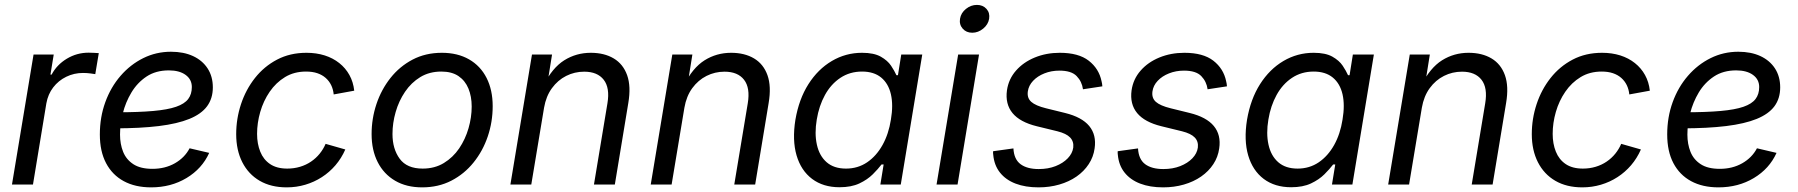

<svg xmlns="http://www.w3.org/2000/svg" viewBox="-20 -768 7482 799"><path d="M29.8 0 119.6 -541H203.6L189.9 -457.5H194.8Q216.3 -498.5 258.1 -523.7Q299.8 -548.8 348.6 -548.8Q358.9 -548.8 371.3 -548.1Q383.8 -547.4 391.1 -546.9L376.5 -459.5Q371.1 -460.4 356.4 -462.4Q341.8 -464.4 325.2 -464.4Q288.1 -464.4 255.6 -448.5Q223.1 -432.6 201.4 -404.3Q179.7 -376 172.9 -337.9L117.2 0Z M608.9 11.7Q542.5 11.7 494.9 -14.2Q447.3 -40 421.4 -89.1Q395.5 -138.2 395.5 -208.5Q395.5 -280.3 418.2 -342.8Q440.9 -405.3 481.7 -452.4Q522.5 -499.5 576.2 -526.1Q629.9 -552.7 691.4 -552.7Q744.1 -552.7 783.2 -534.7Q822.3 -516.6 844 -483.2Q865.7 -449.7 865.7 -404.3Q865.7 -358.4 841.8 -325.9Q817.9 -293.5 768.1 -273.2Q718.3 -252.9 640.9 -243.4Q563.5 -233.9 456.5 -233.9L468.3 -300.8Q557.6 -300.8 617.7 -306.2Q677.7 -311.5 712.9 -323.7Q748 -335.9 763.2 -356Q778.3 -376 778.3 -405.8Q778.3 -437.5 752.4 -456.3Q726.6 -475.1 682.6 -475.1Q628.4 -475.1 589.8 -449.5Q551.3 -423.8 526.9 -383.1Q502.4 -342.3 491 -296.1Q479.5 -250 479.5 -208Q479.5 -168.5 492.4 -136.2Q505.4 -104 534.9 -84.7Q564.5 -65.4 614.3 -65.4Q667 -65.4 707.8 -88.6Q748.5 -111.8 769 -150.9L850.6 -131.8Q820.8 -65.9 756.1 -27.1Q691.4 11.7 608.9 11.7Z M1173.3 11.7Q1107.9 11.7 1060.8 -15.6Q1013.7 -43 988.3 -93Q962.9 -143.1 962.9 -209.5Q962.9 -273.9 982.9 -334.5Q1002.9 -395 1041 -443.4Q1079.1 -491.7 1133.1 -520Q1187 -548.3 1255.4 -548.3Q1296.4 -548.3 1331.1 -537.4Q1365.7 -526.4 1391.8 -505.6Q1418 -484.9 1434.1 -455.8Q1450.2 -426.8 1454.1 -390.6L1368.7 -375Q1366.7 -396 1358.2 -413.6Q1349.6 -431.2 1335.2 -443.8Q1320.8 -456.5 1300.5 -463.4Q1280.3 -470.2 1253.4 -470.2Q1204.1 -470.2 1166.3 -447.3Q1128.4 -424.3 1102.3 -386.2Q1076.2 -348.1 1063 -302.2Q1049.8 -256.3 1049.8 -210.9Q1049.8 -169.9 1063 -137Q1076.2 -104 1104 -85.2Q1131.8 -66.4 1175.3 -66.4Q1203.6 -66.4 1228.8 -74Q1253.9 -81.5 1274.4 -95.5Q1294.9 -109.4 1310.3 -128.4Q1325.7 -147.5 1335 -169.4L1417 -146Q1400.9 -109.4 1376 -80.3Q1351.1 -51.3 1319.3 -30.8Q1287.6 -10.3 1250.5 0.7Q1213.4 11.7 1173.3 11.7Z M1736.8 11.7Q1671.4 11.7 1624.3 -15.9Q1577.1 -43.5 1551.8 -93.3Q1526.4 -143.1 1526.4 -210Q1526.4 -274.4 1546.6 -335Q1566.9 -395.5 1605 -443.6Q1643.1 -491.7 1697 -520Q1751 -548.3 1818.8 -548.3Q1884.3 -548.3 1931.9 -521Q1979.5 -493.7 2004.9 -443.6Q2030.3 -393.6 2030.3 -326.2Q2030.3 -260.7 2009.8 -200.2Q1989.3 -139.6 1950.7 -91.8Q1912.1 -43.9 1858.2 -16.1Q1804.2 11.7 1736.8 11.7ZM1738.8 -66.4Q1789.1 -66.4 1827.1 -89.6Q1865.2 -112.8 1890.9 -150.6Q1916.5 -188.5 1929.7 -234.1Q1942.9 -279.8 1942.9 -324.7Q1942.9 -366.7 1929.4 -399.4Q1916 -432.1 1888.2 -451.2Q1860.4 -470.2 1816.4 -470.2Q1767.1 -470.2 1729.2 -447.3Q1691.4 -424.3 1665.5 -386Q1639.6 -347.7 1626.5 -301.8Q1613.3 -255.9 1613.3 -210.4Q1613.3 -148.4 1643.3 -107.4Q1673.3 -66.4 1738.8 -66.4Z M2244.1 -319.8 2190.9 0H2104L2193.8 -541H2277.3L2256.3 -409.7L2241.7 -412.6Q2278.3 -485.8 2328.1 -517.1Q2377.9 -548.3 2438.5 -548.3Q2494.6 -548.3 2533.9 -524.9Q2573.2 -501.5 2589.8 -455.1Q2606.4 -408.7 2594.7 -339.4L2538.6 0H2451.7L2507.8 -337.9Q2518.6 -402.3 2492.4 -436Q2466.3 -469.7 2411.1 -469.7Q2371.1 -469.7 2336.2 -452.1Q2301.3 -434.6 2276.9 -401.1Q2252.4 -367.7 2244.1 -319.8Z M2828.1 -319.8 2774.9 0H2688L2777.8 -541H2861.3L2840.3 -409.7L2825.7 -412.6Q2862.3 -485.8 2912.1 -517.1Q2961.9 -548.3 3022.5 -548.3Q3078.6 -548.3 3117.9 -524.9Q3157.2 -501.5 3173.8 -455.1Q3190.4 -408.7 3178.7 -339.4L3122.6 0H3035.6L3091.8 -337.9Q3102.5 -402.3 3076.4 -436Q3050.3 -469.7 2995.1 -469.7Q2955.1 -469.7 2920.2 -452.1Q2885.3 -434.6 2860.8 -401.1Q2836.4 -367.7 2828.1 -319.8Z M3473.6 11.2Q3405.8 11.2 3359.6 -23.4Q3313.5 -58.1 3294.9 -121.3Q3276.4 -184.6 3290 -269.5Q3304.7 -355.5 3344.2 -417.7Q3383.8 -480 3441.7 -514.2Q3499.5 -548.3 3567.4 -548.3Q3616.7 -548.3 3645.3 -532.2Q3673.8 -516.1 3688.2 -494.4Q3702.6 -472.7 3710.4 -455.1H3716.8L3730.5 -541H3817.9L3728.5 0H3643.6L3657.2 -83.5H3648.4Q3634.3 -64.9 3612.1 -42.7Q3589.8 -20.5 3556.2 -4.6Q3522.5 11.2 3473.6 11.2ZM3500.5 -66.4Q3549.8 -66.4 3588.4 -92.5Q3627 -118.7 3652.6 -164.6Q3678.2 -210.4 3687.5 -270.5Q3697.8 -330.6 3687.5 -375.5Q3677.2 -420.4 3647 -445.3Q3616.7 -470.2 3567.4 -470.2Q3516.6 -470.2 3477.3 -444.1Q3438 -418 3413.1 -372.8Q3388.2 -327.6 3378.9 -270.5Q3369.1 -212.4 3379.4 -166Q3389.6 -119.6 3419.9 -93Q3450.2 -66.4 3500.5 -66.4Z M3877.4 0 3967.3 -541H4054.2L3964.8 0ZM4025.9 -631.8Q4001 -631.8 3986.1 -648.9Q3971.2 -666 3975.1 -689.9Q3979 -714.4 3999.8 -731Q4020.5 -747.6 4045.4 -747.6Q4070.3 -747.6 4085.2 -731Q4100.1 -714.4 4096.2 -689.9Q4092.3 -666 4071.5 -648.9Q4050.8 -631.8 4025.9 -631.8Z M4301.8 11.7Q4247.1 11.7 4206.3 -3.9Q4165.5 -19.5 4141.4 -49.8Q4117.2 -80.1 4113.3 -124Q4112.8 -127.9 4112.5 -131.3Q4112.3 -134.8 4112.8 -138.7L4197.3 -150.4Q4199.7 -105 4227.1 -84.7Q4254.4 -64.5 4302.7 -64.5Q4341.8 -64.5 4372.8 -76.7Q4403.8 -88.9 4423.3 -109.1Q4442.9 -129.4 4446.3 -153.8Q4449.2 -179.2 4433.3 -195.8Q4417.5 -212.4 4380.4 -221.7L4294.4 -242.7Q4224.6 -259.8 4193.6 -297.4Q4162.6 -335 4170.4 -392.1Q4177.2 -439 4208 -474.1Q4238.8 -509.3 4286.4 -528.8Q4334 -548.3 4390.1 -548.3Q4468.3 -548.3 4510.7 -515.4Q4553.2 -482.4 4564 -430.2Q4565.4 -424.8 4566.2 -419.7Q4566.9 -414.6 4567.4 -408.7L4486.8 -396.5Q4482.4 -428.7 4460.4 -451.4Q4438.5 -474.1 4388.7 -474.1Q4355 -474.1 4326.2 -462.6Q4297.4 -451.2 4279.1 -431.6Q4260.7 -412.1 4257.3 -387.7Q4253.4 -360.4 4271.5 -344.2Q4289.6 -328.1 4333 -317.4L4412.1 -297.9Q4481.9 -280.8 4512.7 -243.7Q4543.5 -206.5 4535.2 -150.4Q4530.3 -114.7 4510.7 -85Q4491.2 -55.2 4460 -33.4Q4428.7 -11.7 4388.2 0Q4347.7 11.7 4301.8 11.7Z M4820.3 11.7Q4765.6 11.7 4724.9 -3.9Q4684.1 -19.5 4659.9 -49.8Q4635.7 -80.1 4631.8 -124Q4631.3 -127.9 4631.1 -131.3Q4630.9 -134.8 4631.3 -138.7L4715.8 -150.4Q4718.3 -105 4745.6 -84.7Q4772.9 -64.5 4821.3 -64.5Q4860.4 -64.5 4891.4 -76.7Q4922.4 -88.9 4941.9 -109.1Q4961.4 -129.4 4964.8 -153.8Q4967.8 -179.2 4951.9 -195.8Q4936 -212.4 4898.9 -221.7L4813 -242.7Q4743.2 -259.8 4712.2 -297.4Q4681.2 -335 4689 -392.1Q4695.8 -439 4726.6 -474.1Q4757.3 -509.3 4804.9 -528.8Q4852.5 -548.3 4908.7 -548.3Q4986.8 -548.3 5029.3 -515.4Q5071.8 -482.4 5082.5 -430.2Q5084 -424.8 5084.7 -419.7Q5085.4 -414.6 5085.9 -408.7L5005.4 -396.5Q5001 -428.7 4979 -451.4Q4957 -474.1 4907.2 -474.1Q4873.5 -474.1 4844.7 -462.6Q4815.9 -451.2 4797.6 -431.6Q4779.3 -412.1 4775.9 -387.7Q4772 -360.4 4790 -344.2Q4808.1 -328.1 4851.6 -317.4L4930.7 -297.9Q5000.5 -280.8 5031.2 -243.7Q5062 -206.5 5053.7 -150.4Q5048.8 -114.7 5029.3 -85Q5009.8 -55.2 4978.5 -33.4Q4947.3 -11.7 4906.7 0Q4866.2 11.7 4820.3 11.7Z M5353 11.2Q5285.2 11.2 5239 -23.4Q5192.9 -58.1 5174.3 -121.3Q5155.8 -184.6 5169.4 -269.5Q5184.1 -355.5 5223.6 -417.7Q5263.2 -480 5321 -514.2Q5378.9 -548.3 5446.8 -548.3Q5496.1 -548.3 5524.7 -532.2Q5553.2 -516.1 5567.6 -494.4Q5582 -472.7 5589.8 -455.1H5596.2L5609.9 -541H5697.3L5607.9 0H5522.9L5536.6 -83.5H5527.8Q5513.7 -64.9 5491.5 -42.7Q5469.2 -20.5 5435.5 -4.6Q5401.9 11.2 5353 11.2ZM5379.9 -66.4Q5429.2 -66.4 5467.8 -92.5Q5506.3 -118.7 5532 -164.6Q5557.6 -210.4 5566.9 -270.5Q5577.1 -330.6 5566.9 -375.5Q5556.6 -420.4 5526.4 -445.3Q5496.1 -470.2 5446.8 -470.2Q5396 -470.2 5356.7 -444.1Q5317.4 -418 5292.5 -372.8Q5267.6 -327.6 5258.3 -270.5Q5248.5 -212.4 5258.8 -166Q5269 -119.6 5299.3 -93Q5329.6 -66.4 5379.9 -66.4Z M5897 -319.8 5843.8 0H5756.8L5846.7 -541H5930.2L5909.2 -409.7L5894.5 -412.6Q5931.2 -485.8 5981 -517.1Q6030.8 -548.3 6091.3 -548.3Q6147.5 -548.3 6186.8 -524.9Q6226.1 -501.5 6242.7 -455.1Q6259.3 -408.7 6247.6 -339.4L6191.4 0H6104.5L6160.6 -337.9Q6171.4 -402.3 6145.3 -436Q6119.1 -469.7 6064 -469.7Q6023.9 -469.7 5989 -452.1Q5954.1 -434.6 5929.7 -401.1Q5905.3 -367.7 5897 -319.8Z M6564.9 11.7Q6499.5 11.7 6452.4 -15.6Q6405.3 -43 6379.9 -93Q6354.5 -143.1 6354.5 -209.5Q6354.5 -273.9 6374.5 -334.5Q6394.5 -395 6432.6 -443.4Q6470.7 -491.7 6524.7 -520Q6578.6 -548.3 6647 -548.3Q6688 -548.3 6722.7 -537.4Q6757.3 -526.4 6783.4 -505.6Q6809.6 -484.9 6825.7 -455.8Q6841.8 -426.8 6845.7 -390.6L6760.3 -375Q6758.3 -396 6749.8 -413.6Q6741.2 -431.2 6726.8 -443.8Q6712.4 -456.5 6692.1 -463.4Q6671.9 -470.2 6645 -470.2Q6595.7 -470.2 6557.9 -447.3Q6520 -424.3 6493.9 -386.2Q6467.8 -348.1 6454.6 -302.2Q6441.4 -256.3 6441.4 -210.9Q6441.4 -169.9 6454.6 -137Q6467.8 -104 6495.6 -85.2Q6523.4 -66.4 6566.9 -66.4Q6595.2 -66.4 6620.4 -74Q6645.5 -81.5 6666 -95.5Q6686.5 -109.4 6701.9 -128.4Q6717.3 -147.5 6726.6 -169.4L6808.6 -146Q6792.5 -109.4 6767.6 -80.3Q6742.7 -51.3 6710.9 -30.8Q6679.2 -10.3 6642.1 0.7Q6605 11.7 6564.9 11.7Z M7131.3 11.7Q7064.9 11.7 7017.3 -14.2Q6969.7 -40 6943.8 -89.1Q6918 -138.2 6918 -208.5Q6918 -280.3 6940.7 -342.8Q6963.4 -405.3 7004.2 -452.4Q7044.9 -499.5 7098.6 -526.1Q7152.3 -552.7 7213.9 -552.7Q7266.6 -552.7 7305.7 -534.7Q7344.7 -516.6 7366.5 -483.2Q7388.2 -449.7 7388.2 -404.3Q7388.2 -358.4 7364.3 -325.9Q7340.3 -293.5 7290.5 -273.2Q7240.7 -252.9 7163.3 -243.4Q7085.9 -233.9 6979 -233.9L6990.7 -300.8Q7080.1 -300.8 7140.1 -306.2Q7200.2 -311.5 7235.4 -323.7Q7270.5 -335.9 7285.6 -356Q7300.8 -376 7300.8 -405.8Q7300.8 -437.5 7274.9 -456.3Q7249 -475.1 7205.1 -475.1Q7150.9 -475.1 7112.3 -449.5Q7073.7 -423.8 7049.3 -383.1Q7024.9 -342.3 7013.4 -296.1Q7002 -250 7002 -208Q7002 -168.5 7014.9 -136.2Q7027.8 -104 7057.4 -84.7Q7086.9 -65.4 7136.7 -65.4Q7189.5 -65.4 7230.2 -88.6Q7271 -111.8 7291.5 -150.9L7373 -131.8Q7343.3 -65.9 7278.6 -27.1Q7213.9 11.7 7131.3 11.7Z"/></svg>

Font: Inter 17pt
Style: Italic
Weight: 400
Italic angle: -9.3988°
Version: Version 4.001;git-66647c0bb